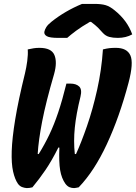

<svg xmlns="http://www.w3.org/2000/svg" viewBox="-20 -953 697 983"><path d="M122 -700Q140 -704 153 -706Q166 -708 182 -708Q243 -708 258.5 -671.5Q274 -635 257 -574Q215 -430 196 -332Q177 -234 173 -165L178 -164Q209 -214 233 -264.5Q257 -315 278 -377.5Q299 -440 320 -525H340Q370 -525 385.5 -510Q401 -495 392 -458Q370 -369 363 -299.5Q356 -230 363 -165L369 -164Q396 -223 425.5 -308Q455 -393 477.5 -494Q500 -595 507 -700Q527 -705 540.5 -706.5Q554 -708 573 -708Q630 -708 647.5 -669.5Q665 -631 638 -529Q592 -355 527.5 -216Q463 -77 383 6Q376 7 370.5 8.5Q365 10 360 10Q347 10 336 5.5Q325 1 315 -12Q295 -40 288 -81.5Q281 -123 284 -197L279 -198Q245 -130 213 -83Q181 -36 146 6Q131 10 117 10Q104 9 92.5 4.5Q81 0 72 -12Q56 -35 47 -75Q38 -115 40 -180Q42 -245 58 -342.5Q74 -440 108 -578Q115 -607 119.5 -640.5Q124 -674 122 -700ZM400 -933H464Q499 -933 521 -926.5Q543 -920 567 -900Q632 -848 657 -777Q625 -759 583 -759Q558 -759 539.5 -764Q521 -769 507 -784Q495 -798 482 -811Q469 -824 446 -841H440Q397 -816 369.5 -795.5Q342 -775 324 -759H279Q235 -759 220 -767.5Q205 -776 207 -790Q209 -801 217 -814Q225 -827 244 -842Q313 -897 400 -933Z"/></svg>

Font: Recursive Mn Csl St XBd
Style: Italic
Weight: 800
Italic angle: -15°
Monospace: yes
Version: Version 1.079;hotconv 1.0.112;makeotfexe 2.5.65598; ttfautoh